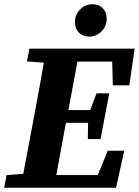

<svg xmlns="http://www.w3.org/2000/svg" viewBox="-32 -887 656 907"><path d="M95 -597 107 -657H604L579 -484H501L498 -596H334L291 -367H394L424 -446H484L443 -230H383L384 -307H280L279 -304Q268 -243 256.5 -182Q245 -121 234 -60H430L477 -175H555L516 0H-12L-1 -60L78 -66L132 -353Q143 -413 154 -472.5Q165 -532 175 -591ZM389 -714Q360 -714 341 -732.5Q322 -751 322 -782Q322 -817 346 -842Q370 -867 405 -867Q435 -867 453.5 -848Q472 -829 472 -798Q472 -764 448 -739Q424 -714 389 -714Z"/></svg>

Font: Source Serif 4 SmText
Style: Bold Italic
Weight: 700
Italic angle: -12°
Designer: Frank Grießhammer
Foundry: Adobe
Version: Version 4.005;hotconv 1.1.0;makeotfexe 2.6.0